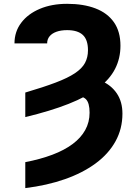

<svg xmlns="http://www.w3.org/2000/svg" viewBox="-20 -757 706 990"><path d="M110.4 -153.3V-279.8Q204.6 -307.6 267.1 -331.3Q329.6 -355 366.2 -379.4Q402.8 -403.8 418.2 -432.4Q433.6 -460.9 433.6 -498Q433.6 -552.2 407 -576.9Q380.4 -601.6 326.2 -601.6Q294.4 -601.6 271.2 -593.3Q248 -585 235.6 -569.8Q223.1 -554.7 223.1 -533.2H54.7Q54.7 -593.8 89.4 -639.6Q124 -685.5 185.3 -711.4Q246.6 -737.3 326.2 -737.3Q410.6 -737.3 472.4 -713.6Q534.2 -689.9 567.6 -642.1Q601.1 -594.2 601.1 -521Q601.1 -456.1 573.2 -401.6Q545.4 -347.2 486.1 -302.7Q426.8 -258.3 333.7 -221.4Q240.7 -184.6 110.4 -153.3ZM354 -262.7 379.9 -361.8Q449.2 -362.8 501.2 -340.6Q553.2 -318.4 582.3 -275.4Q611.3 -232.4 611.3 -170.9Q611.3 -92.8 575.4 -28.1Q539.6 36.6 472.9 85.7Q406.2 134.8 314.2 167Q222.2 199.2 110.4 212.9V79.1Q188.5 64 250 40.8Q311.5 17.6 354.2 -14.2Q397 -45.9 419.4 -86.4Q441.9 -127 441.9 -175.8Q441.9 -226.6 422.9 -245.6Q403.8 -264.6 354 -262.7Z"/></svg>

Font: Inter 28pt ExtraBold
Style: Regular
Weight: 800
Designer: Rasmus Andersson
Foundry: rsms
Version: Version 4.001;git-66647c0bb